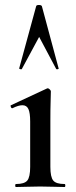

<svg xmlns="http://www.w3.org/2000/svg" viewBox="-20 -750 306 770"><path d="M44 0Q41 0 41 -6Q41 -12 44 -12Q78 -12 89.5 -26Q101 -40 101 -81V-263Q101 -297 94 -312.5Q87 -328 70 -328Q62 -328 52 -325Q42 -322 30 -316Q26 -315 23.5 -321Q21 -327 24 -328L168 -395Q170 -396 171 -396Q175 -396 179.5 -391.5Q184 -387 184 -384Q184 -373 183 -344Q182 -315 182 -264V-81Q182 -40 193.5 -26Q205 -12 239 -12Q242 -12 242 -6Q242 0 239 0Q219 0 194 -1Q169 -2 141 -2Q114 -2 88.5 -1Q63 0 44 0ZM215 -476Q217 -474 212 -472.5Q207 -471 205 -474L137 -602L68 -474Q67 -471 61.5 -472.5Q56 -474 57 -476L125 -725Q126 -730 136 -730Q146 -730 148 -725Z"/></svg>

Font: Cormorant Light SemiBold
Style: Regular
Weight: 600
Version: Version 4.000